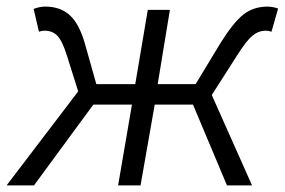

<svg xmlns="http://www.w3.org/2000/svg" viewBox="-32 -562 863 582"><path d="M205 -285 171 -393Q157 -438 142 -453.5Q127 -469 103 -469Q95 -469 86 -466L70 -535Q88 -542 105 -542Q151 -542 179.5 -516Q208 -490 225 -431L260 -307H378L416 -532H483L446 -307H561L636 -431Q676 -495 706.5 -518.5Q737 -542 779 -542Q787 -542 797 -540Q807 -538 811 -536L791 -466Q781 -469 774 -469Q752 -469 733.5 -454Q715 -439 686 -393L610 -274L732 0H656L553 -245H437L394 0H326L368 -245H251L71 0H-12Z"/></svg>

Font: Nebula Sans Book
Style: Regular
Weight: 400
Italic angle: -9°
Designer: Paul D. Hunt for Adobe (as Source Sans)
Foundry: Nebula Entertainment & Broadcasting LLC
Version: Version 1.010